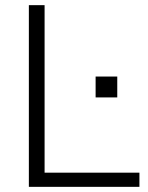

<svg xmlns="http://www.w3.org/2000/svg" viewBox="-20 -725 575 745"><path d="M92 0V-705H153V-55H521V0ZM351 -347V-428H435V-347Z"/></svg>

Font: Nunito Sans 12pt ExtraLight 12pt Light
Style: Regular
Weight: 300
Version: Version 3.101;gftools[0.9.27]